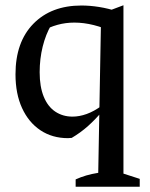

<svg xmlns="http://www.w3.org/2000/svg" viewBox="-20 -517 572 731"><path d="M239 9Q179 9 134 -21Q89 -51 64 -105.5Q39 -160 39 -234Q39 -357 107 -426.5Q175 -496 290 -496Q322 -496 357 -490.5Q392 -485 429 -473L415 -393Q335 -431 263 -431Q230 -431 199 -422.5Q168 -414 138 -397L175 -422Q154 -386 142.5 -339.5Q131 -293 131 -242Q131 -187 146.5 -149Q162 -111 190.5 -92Q219 -73 256 -73Q282 -73 310 -83Q338 -93 368 -115V-92Q344 -63 315.5 -37.5Q287 -12 253 8Q249 8 245.5 8.5Q242 9 239 9ZM268 194V166Q288 157 308.5 151Q329 145 354 141L365 -465L450 -497V144L512 164V194Z"/></svg>

Font: Piazzolla 24pt Medium
Style: Regular
Weight: 500
Designer: Juan Pablo del Peral
Foundry: Huerta Tipografica
Version: Version 2.005